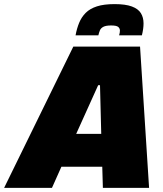

<svg xmlns="http://www.w3.org/2000/svg" viewBox="-79 -915 796 935"><path d="M-59 0 278 -688H603L647 0H422L419 -103H220L174 0ZM292 -263H414L408 -500H399ZM289 -743Q295 -776 306.5 -804Q318 -832 338.5 -852.5Q359 -873 393 -884Q427 -895 479 -895Q532 -895 563 -883.5Q594 -872 607 -851Q620 -830 620 -801Q620 -788 618 -773.5Q616 -759 612 -743H501Q503 -749 504 -755Q505 -761 505 -766Q505 -777 496.5 -784Q488 -791 462 -791Q437 -791 424.5 -784.5Q412 -778 407.5 -767Q403 -756 400 -743Z"/></svg>

Font: Saira Thin Black
Style: Italic
Weight: 900
Italic angle: -12°
Version: Version 1.101